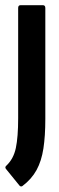

<svg xmlns="http://www.w3.org/2000/svg" viewBox="-35 -511 223 721"><path d="M48.7 188Q46.4 189.4 43.2 189Q40 188.6 37.6 185.2L-10.9 125.5Q-18.7 117.4 -11.3 111.2Q15.9 85.8 24.5 44.7Q33.2 3.6 33.2 -67.3V-480.9Q33.2 -491.5 42.1 -491.5H126.2Q135.2 -491.5 135.2 -480.9V-64.4Q135.2 -0.1 128 46.7Q120.8 93.6 102.2 127.7Q83.6 161.7 48.7 188Z"/></svg>

Font: Sofia Sans Extra Condensed
Style: Regular
Weight: 400
Designer: Botio Nikoltchev, Ani Petrova
Foundry: lettersoup
Version: Version 4.101